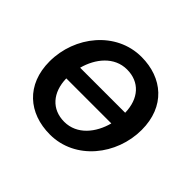

<svg xmlns="http://www.w3.org/2000/svg" viewBox="-129 -686 853 853"><g transform="rotate(45 297.0 -260.0)"><path d="M274 6C433 6 548 -140 548 -297C548 -444 450 -526 318 -526C159 -526 43 -381 43 -223C43 -77 140 6 274 6ZM279 -79C200 -79 151 -135 149 -222H432C412 -146 359 -79 279 -79ZM159 -299C179 -374 232 -441 312 -441C391 -441 440 -386 442 -299Z"/></g></svg>

Font: Fixel Text 20240404 Medium
Style: Italic
Weight: 500
Width: 4
Italic angle: -10°
Designer: AlfaBravo + MacPaw
Foundry: Kyrylo Tkachov, Marchela Mozhyna, Serhii Makarenko, Maria Weinstein, Zakhar Kryvoshyya
Version: Version 1.211;Glyphs 3.2 (3225)